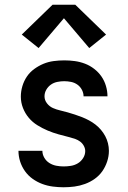

<svg xmlns="http://www.w3.org/2000/svg" viewBox="-20 -783 540 811"><path d="M248 8Q226 8 203 5Q180 2 158.5 -6Q137 -14 118 -27.5Q99 -41 85.5 -60Q72 -79 65 -101Q58 -123 58 -146Q58 -146 58 -146Q58 -146 58 -146H159Q159 -131 167 -117Q175 -103 188.5 -94.5Q202 -86 217.5 -83Q233 -80 249 -80Q264 -80 279.5 -82.5Q295 -85 308.5 -93Q322 -101 331 -115Q340 -129 340 -145Q340 -156 334 -167Q328 -178 318.5 -185Q309 -192 298 -196Q287 -200 275 -203Q251 -209 227.5 -215.5Q204 -222 181.5 -231.5Q159 -241 138 -254Q117 -267 101.5 -285.5Q86 -304 77 -327Q68 -350 68 -375Q68 -397 74.5 -419Q81 -441 93.5 -459.5Q106 -478 124.5 -491.5Q143 -505 163.5 -513.5Q184 -522 206.5 -525Q229 -528 252 -528Q274 -528 296 -525Q318 -522 339 -514Q360 -506 378 -492Q396 -478 408.5 -460Q421 -442 427.5 -420Q434 -398 434 -376Q434 -376 434 -376Q434 -376 434 -376H333Q333 -390 326 -403.5Q319 -417 307 -425.5Q295 -434 280.5 -437Q266 -440 251 -440Q237 -440 222 -437Q207 -434 195 -425.5Q183 -417 175.5 -404Q168 -391 168 -376Q168 -360 178.5 -346.5Q189 -333 204 -326.5Q219 -320 234.5 -316.5Q250 -313 265.5 -308.5Q281 -304 296.5 -299Q312 -294 327 -288Q342 -282 356 -274.5Q370 -267 383 -257Q396 -247 406.5 -234.5Q417 -222 424.5 -208Q432 -194 436 -178Q440 -162 440 -146Q440 -123 432.5 -100.5Q425 -78 412 -59.5Q399 -41 380 -27.5Q361 -14 339 -6Q317 2 294.5 5Q272 8 248 8ZM143 -580 72 -637 202 -763H298L428 -637L357 -580L250 -706Z"/></svg>

Font: Zed Mono Semibold
Style: Regular
Weight: 600
Monospace: yes
Designer: Belleve Invis
Foundry: Belleve Invis
Version: Version 1.0.0; ttfautohint (v1.8.4)